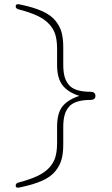

<svg xmlns="http://www.w3.org/2000/svg" viewBox="-20 -734 520 895"><path d="M74.2 139.2Q65.9 141.6 59.6 140.4Q53.2 139.2 53.2 130.9Q53.2 121.1 64.9 117.2Q119.6 103 154.5 86.4Q189.5 69.8 210 47.1Q230.5 24.4 238.3 -2.4Q246.1 -29.3 246.1 -67.9V-143.1Q246.1 -206.5 271.2 -238Q296.4 -269.5 350.1 -287.1Q298.8 -302.7 272.5 -335.4Q246.1 -368.2 246.1 -431.2V-505.9Q246.1 -544.4 238.3 -571.3Q230.5 -598.1 210 -620.8Q189.5 -643.6 154.5 -660.2Q119.6 -676.8 64.9 -690.9Q53.2 -694.8 53.2 -704.1Q53.2 -712.4 59.6 -713.9Q65.9 -715.3 74.2 -712.9Q136.2 -700.2 176.5 -682.1Q216.8 -664.1 238 -637.9Q259.3 -611.8 267.1 -582.8Q274.9 -553.7 274.9 -512.2V-433.1Q274.9 -401.9 280.3 -379.9Q285.6 -357.9 299.1 -340.6Q312.5 -323.2 337.9 -314.7Q363.3 -306.2 400.9 -306.2Q424.8 -306.2 424.8 -287.1Q424.8 -268.1 400.9 -268.1Q363.3 -268.1 337.9 -259.5Q312.5 -251 299.1 -233.6Q285.6 -216.3 280.3 -194.3Q274.9 -172.4 274.9 -141.1V-62Q274.9 -20.5 267.1 8.5Q259.3 37.6 238 64Q216.8 90.3 176.5 108.4Q136.2 126.5 74.2 139.2Z"/></svg>

Font: Quicksand
Style: Light
Weight: 300
Designer: Andrew Paglinawan
Foundry: Andrew Paglinawan
Version: 1.002